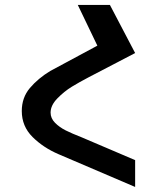

<svg xmlns="http://www.w3.org/2000/svg" viewBox="-20 -745 640 780"><path d="M529 -94.5V14.5L218 -118.5Q156 -145 112.2 -188.5Q68.5 -232 68.5 -294Q68.5 -348.5 101.5 -387.5Q134.5 -426.5 184 -456.5L375.5 -559.5L296 -725H426.5L529 -529.5L340 -431Q303.5 -412 272 -392.8Q240.5 -373.5 213 -345.2Q185.5 -317 185.5 -287.5Q185.5 -264.5 203.5 -246.2Q221.5 -228 247 -215.2Q272.5 -202.5 311 -187.5Z"/></svg>

Font: JuliaMono
Style: Bold
Weight: 700
Monospace: yes
Designer: cormullion
Foundry: corm
Version: Version 0.055; ttfautohint (v1.8.4)